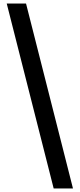

<svg xmlns="http://www.w3.org/2000/svg" viewBox="-20 -820 450 1084"><path d="M283 244 18 -800H127L392 244Z"/></svg>

Font: Noto Sans Malayalam SemiCondensed SemiBold
Style: Regular
Weight: 600
Width: 4
Designer: Jelle Bosma - Monotype Design Team
Foundry: Monotype Imaging Inc.
Version: Version 2.104; ttfautohint (v1.8.4.7-5d5b)